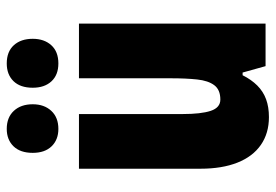

<svg xmlns="http://www.w3.org/2000/svg" viewBox="-144 -663 817 569"><g transform="rotate(-90 264.5 -378.5)"><path d="M479 -553V0H353L334 -68H326Q313 -42 295.5 -24.5Q278 -7 255 1.5Q232 10 202 10Q154 10 119.5 -14Q85 -38 67 -83.5Q49 -129 49 -193V-553H211V-246Q211 -191 220.5 -162.5Q230 -134 254 -134Q283 -134 296.5 -152Q310 -170 313.5 -203Q317 -236 317 -280V-553ZM96 -690Q96 -727 115.5 -747Q135 -767 167 -767Q201 -767 220.5 -746Q240 -725 240 -690Q240 -656 220.5 -635Q201 -614 167 -614Q135 -614 115.5 -634Q96 -654 96 -690ZM289 -690Q289 -727 308.5 -747Q328 -767 361 -767Q396 -767 415 -746Q434 -725 434 -690Q434 -656 415 -635Q396 -614 361 -614Q327 -614 308 -634.5Q289 -655 289 -690Z"/></g></svg>

Font: Noto Sans Khmer ExtraCondensed Black
Style: Regular
Weight: 900
Width: 2
Designer: Danh Hong and the Monotype Design Team
Foundry: Monotype Imaging Inc.
Version: Version 2.004